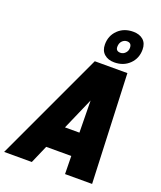

<svg xmlns="http://www.w3.org/2000/svg" viewBox="-213 -1067 984 1173"><g transform="rotate(20 278.5 -480.0)"><path d="M-43 0 288 -710H500L529 0H353L351 -117H188L137 0ZM346 -476 255 -268H349ZM401 -744Q361 -744 336 -766Q311 -788 311 -828Q311 -885 349.5 -922.5Q388 -960 448 -960Q489 -960 513.5 -938.5Q538 -917 538 -876Q538 -819 499.5 -781.5Q461 -744 401 -744ZM417 -812Q435 -812 448.5 -826Q462 -840 462 -860Q462 -892 432 -892Q414 -892 400.5 -878Q387 -864 387 -840Q387 -812 417 -812Z"/></g></svg>

Font: Geist Mono Black
Style: Italic
Weight: 900
Italic angle: -12°
Monospace: yes
Designer: Basement.studio, Andrés Briganti, Mateo Zaragoza
Foundry: Basement.studio, Vercel, Andrés Briganti, Guido Ferreyra, Mateo Zaragoza
Version: Version 1.500; ttfautohint (v1.8.4.7-5d5b)